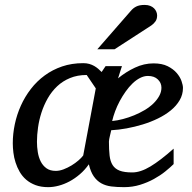

<svg xmlns="http://www.w3.org/2000/svg" viewBox="-20 -752 785 784"><path d="M727.1 -393.1Q727.1 -365.7 713.6 -342.8Q700.2 -319.8 677.5 -301.3Q654.8 -282.7 625.2 -268.3Q595.7 -253.9 563 -243.9Q530.3 -233.9 497.1 -227.8Q463.9 -221.7 434.1 -220.2Q433.1 -215.3 431.6 -209.2Q430.2 -203.1 428.7 -196.8Q427.2 -190.4 426 -184.3Q424.8 -178.2 424.8 -173.8Q424.8 -140.6 427.5 -116.9Q430.2 -93.3 439.9 -77.9Q449.7 -62.5 468.5 -55.2Q487.3 -47.9 520 -47.9Q553.7 -47.9 594.2 -72.3Q634.8 -96.7 689 -145V-82Q675.3 -68.4 655 -52Q634.8 -35.6 608.6 -21.2Q582.5 -6.8 551.8 2.7Q521 12.2 486.8 12.2Q457.5 12.2 434.3 9.3Q411.1 6.3 393.3 -3.7Q375.5 -13.7 362.8 -32Q350.1 -50.3 342.8 -81.1Q326.2 -57.6 305.9 -40.3Q285.6 -22.9 263.7 -11.2Q241.7 0.5 219.5 6.3Q197.3 12.2 176.8 12.2Q147.5 12.2 125.2 3.9Q103 -4.4 86.9 -18.3Q70.8 -32.2 60.3 -50.5Q49.8 -68.8 43.5 -88.6Q37.1 -108.4 34.7 -128.7Q32.2 -148.9 32.2 -167Q32.2 -205.6 40.5 -244.9Q48.8 -284.2 65.2 -320.6Q81.5 -356.9 106 -388.7Q130.4 -420.4 162.4 -443.8Q194.3 -467.3 233.6 -480.7Q272.9 -494.1 319.8 -494.1Q333.5 -494.1 344.5 -491Q355.5 -487.8 364.5 -482.7Q373.5 -477.5 380.9 -471.2Q388.2 -464.8 395 -458L411.1 -481.9H478Q476.6 -478 474.6 -471.7Q472.7 -465.3 470.2 -458L465.8 -443.8Q463.9 -437 461.9 -432.1Q494.1 -458.5 531 -475.8Q567.9 -493.2 606.9 -493.2Q641.6 -493.2 664.6 -481.7Q687.5 -470.2 701.4 -454.1Q715.3 -438 721.2 -420.9Q727.1 -403.8 727.1 -393.1ZM334 -445.8Q295.9 -445.8 265.9 -433.3Q235.8 -420.9 213.4 -399.7Q190.9 -378.4 175 -350.6Q159.2 -322.8 149.4 -292.5Q139.6 -262.2 135.3 -231.4Q130.9 -200.7 130.9 -172.9Q130.9 -151.9 134.3 -130.9Q137.7 -109.9 146.2 -92.8Q154.8 -75.7 169.7 -64.9Q184.6 -54.2 208 -54.2Q222.7 -54.2 239.5 -60.5Q256.3 -66.9 272 -76.4Q287.6 -85.9 300.3 -96.9Q313 -107.9 319.8 -117.2L371.1 -391.1ZM639.2 -394Q639.2 -413.6 624.5 -427.7Q609.9 -441.9 584 -441.9Q567.9 -441.9 551.8 -433.6Q535.6 -425.3 521 -411.1Q506.3 -397 493.2 -378.4Q480 -359.9 469 -339.4Q458 -318.8 450.2 -297.9Q442.4 -276.9 438 -257.8Q459 -259.8 482.2 -265.9Q505.4 -272 527.8 -281.2Q550.3 -290.5 570.6 -302.5Q590.8 -314.5 606 -329.1Q621.1 -343.8 630.1 -360.1Q639.2 -376.5 639.2 -394ZM621.6 -689Q621.6 -674.8 615.2 -665.3Q608.9 -655.8 597.7 -647.9L447.8 -550.8H377.4L513.7 -707Q518.6 -712.9 523.9 -717.3Q529.3 -721.7 535.9 -725.1Q542.5 -728.5 551 -730.2Q559.6 -731.9 570.8 -731.9Q584 -731.9 593.5 -728Q603 -724.1 609.1 -718Q615.2 -711.9 618.4 -704.1Q621.6 -696.3 621.6 -689Z"/></svg>

Font: Charis SIL Am
Style: Italic
Weight: 400
Italic angle: -11°
Foundry: SIL International
Version: Version 5.000